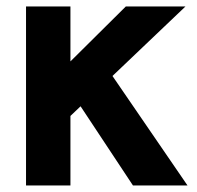

<svg xmlns="http://www.w3.org/2000/svg" viewBox="-20 -563 607 591"><path d="M557.1 7.8H389.2L228 -235.8L196.8 -206.1V7.8H60.1V-543H196.8V-374L367.2 -543H550.8L326.2 -329.1Z"/></svg>

Font: Miedinger*
Style: Bold
Weight: 700
Version: Version 001.000